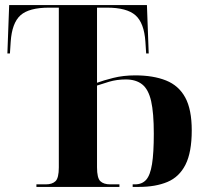

<svg xmlns="http://www.w3.org/2000/svg" viewBox="-20 -734 810 754"><path d="M123 0V-10H160Q185 -10 198 -22.5Q211 -35 211 -77V-704H173Q94 -704 60.5 -674Q27 -644 22 -570L19 -524H9L16 -714H557L564 -524H554L551 -570Q546 -644 512 -674Q478 -704 400 -704H361V-409Q385 -418 424.5 -428Q464 -438 511 -438Q582 -438 632 -418Q682 -398 707.5 -351Q733 -304 733 -222Q733 -136 708.5 -87.5Q684 -39 637.5 -19.5Q591 0 526 0H501V-10H510Q538 -10 554 -28Q570 -46 577 -89.5Q584 -133 584 -209Q584 -291 573.5 -337Q563 -383 538.5 -402.5Q514 -422 474 -422Q439 -422 408.5 -413Q378 -404 361 -398V-77Q361 -35 374 -22.5Q387 -10 413 -10H449V0Z"/></svg>

Font: Noto Serif Display SemiCondensed
Style: Bold
Weight: 700
Width: 4
Designer: Monotype Design Team
Foundry: Monotype Imaging Inc.
Version: Version 2.009